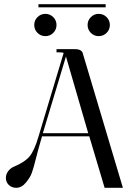

<svg xmlns="http://www.w3.org/2000/svg" viewBox="-20 -894 623 914"><path d="M163 -874H483V-859H163ZM412.5 -812.5Q428 -828 450 -828Q472 -828 487.5 -812.5Q503 -797 503 -775Q503 -753 487.5 -737.5Q472 -722 450 -722Q428 -722 412.5 -737.5Q397 -753 397 -775Q397 -797 412.5 -812.5ZM158.5 -812.5Q174 -828 196 -828Q218 -828 233.5 -812.5Q249 -797 249 -775Q249 -753 233.5 -737.5Q218 -722 196 -722Q174 -722 158.5 -737.5Q143 -753 143 -775Q143 -797 158.5 -812.5ZM143 -109Q138 -90 131 -70Q124 -50 103.5 -25Q83 0 57 0Q36 0 22 -13.5Q8 -27 8 -47Q8 -64 18.5 -78.5Q29 -93 45 -100Q96 -121 119.5 -148Q143 -175 163 -243L283 -642Q277 -645 257 -645H249V-660H337Q371 -660 375 -637L565 0H478L405 -245H180Q165 -195 143 -109ZM294 -625 184 -260H400Z"/></svg>

Font: kawoszeh
Style: Medium
Weight: 500
Version: Version 000.030